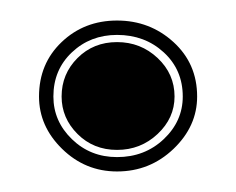

<svg xmlns="http://www.w3.org/2000/svg" viewBox="-20 -159 230 187"><path d="M94 8Q63 8 40.5 -14Q18 -36 18 -65Q18 -97 40 -118Q62 -139 94 -139Q126 -139 149 -118Q172 -97 172 -65Q172 -36 149 -14Q126 8 94 8ZM94 -6Q121 -6 139.5 -23.5Q158 -41 158 -65Q158 -91 139.5 -108Q121 -125 94 -125Q68 -125 50 -108Q32 -91 32 -65Q32 -41 50 -23.5Q68 -6 94 -6ZM94 -13Q71 -13 55.5 -28.5Q40 -44 40 -65Q40 -87 55.5 -102.5Q71 -118 94 -118Q117 -118 133.5 -102.5Q150 -87 150 -65Q150 -44 133.5 -28.5Q117 -13 94 -13Z"/></svg>

Font: Alumni Sans Collegiate One SC
Style: Regular
Weight: 400
Designer: Robert E. Leuschke
Foundry: Robert E. Leuschke
Version: Version 1.100